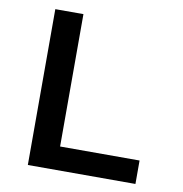

<svg xmlns="http://www.w3.org/2000/svg" viewBox="-79 -772 808 847"><g transform="rotate(10 325.0 -349.0)"><path d="M101 0V-698H227V-105H583V0Z"/></g></svg>

Font: Azeret Mono Thin Medium
Style: Regular
Weight: 500
Version: Version 1.002